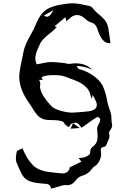

<svg xmlns="http://www.w3.org/2000/svg" viewBox="-20 -947 777 1164"><path d="M407.7 -167 423.3 -199.7 463.9 -170.9ZM289.1 196.8Q286.6 177.2 275.4 171.9Q264.2 166.5 245.6 166.5Q189.9 162.6 161.9 152.3Q133.8 142.1 118.9 119.1Q104 96.2 86.9 54.2L81.5 41.5Q76.2 29.3 76.2 14.6Q76.2 -4.9 81.5 -27.3Q83.5 -33.7 103 -42Q109.9 -44.9 115.7 -48.3Q144.5 20 180.4 55.2Q216.3 90.3 286.6 96.7L313.5 100.1Q352.1 104.5 358.4 104.5Q377.4 104.5 389.6 93.5Q401.9 82.5 401.9 68.8V67.9Q449.7 43.9 473.1 33.2Q467.3 25.4 462.4 18.6L457 11.2L471.2 9.8Q484.9 9.3 495.1 5.4Q509.3 0.5 520 -8.3Q527.3 -15.1 527.3 -28.8V-30.8Q527.3 -37.1 531 -44.4Q534.7 -51.8 540 -55.7Q566.9 -75.7 570.3 -100.6Q571.8 -112.3 571.8 -124.5Q571.8 -128.9 568.8 -164.1Q568.8 -179.2 578.1 -194.3Q587.4 -209.5 587.9 -224.1Q587.4 -227.1 583.7 -230.7Q580.1 -234.4 576.4 -236.3Q572.8 -238.3 570.8 -238.3H570.3Q543.9 -222.7 517.6 -203.1Q495.6 -186 473.6 -172.4Q462.4 -188.5 455.3 -195.8Q448.2 -203.1 439.9 -203.1Q433.6 -203.1 423.3 -200.2L418 -198.2Q408.7 -195.8 408.2 -193.4Q401.9 -177.7 395 -177.7Q392.1 -177.7 383.3 -185.5Q376.5 -193.4 371.6 -193.4L370.6 -192.9L371.1 -196.8Q371.1 -219.7 276.9 -219.7Q232.9 -219.7 207 -248.5Q189.9 -268.1 176.8 -291.5Q168.9 -304.7 160.2 -316.9Q96.7 -404.3 96.7 -481.4Q96.7 -511.7 111.8 -580.6Q118.2 -608.4 122.1 -631.3Q128.9 -672.4 166.5 -736.8Q187 -772.5 200.2 -805.7Q210 -831.5 228 -856Q246.1 -880.4 270 -894Q300.3 -909.7 335.9 -916.5Q387.2 -926.8 417.5 -926.8Q451.7 -926.8 486.3 -918Q500 -914.6 513.7 -912.6Q531.2 -910.2 540 -899.9Q558.6 -876 580.6 -858.9Q600.1 -843.8 615.5 -825.2Q630.9 -806.6 636.7 -775.9Q641.1 -751.5 649.9 -685.1Q622.6 -685.5 609.9 -697.5Q597.2 -709.5 587.4 -728.5Q579.1 -744.1 574.5 -760.7Q569.8 -777.3 560.8 -791.5Q551.8 -805.7 529.3 -812Q513.2 -817.4 499.5 -830.6Q473.1 -856 446.8 -856Q421.4 -856 397.9 -831.1Q394 -827.6 388.7 -823.7L382.3 -818.4Q378.9 -834.5 376.5 -842.8L312.5 -789.1L318.4 -782.7Q321.8 -784.7 323.7 -785.9Q325.7 -787.1 326.7 -788.1L327.6 -788.6Q312 -767.1 281.7 -744.6Q233.9 -707 223.1 -682.1L217.3 -668.9Q194.3 -622.6 194.3 -594.2Q194.3 -576.2 202.1 -557.1Q214.4 -559.1 226.6 -561.5Q266.1 -570.8 292 -570.8Q299.8 -570.8 317.9 -569.6Q335.9 -568.4 356.4 -566.2Q377 -564 384 -561.8Q391.1 -559.6 397.5 -559.6Q404.3 -559.6 410.9 -560.8Q417.5 -562 424.6 -562.5Q431.6 -563 439 -563Q501.5 -563 539.1 -523.9Q532.7 -526.4 526.9 -529.3Q500 -541 464.4 -545.4Q455.1 -546.4 443.8 -547.9L451.2 -536.6Q455.6 -528.8 459.5 -527.8Q501.5 -518.1 541.7 -491Q582 -463.9 601.6 -428.7Q620.6 -387.7 628.4 -342.8Q635.3 -305.2 649.4 -268.6Q655.8 -250 655.8 -230.5V-225.1Q655.8 -207 659.7 -189.5L660.2 -186Q660.2 -183.1 658.2 -176.8Q654.8 -166.5 648.9 -159.2Q640.6 -147.5 640.6 -141.1L641.1 -138.7Q643.6 -130.4 643.6 -122.6Q643.6 -108.9 633.3 -88.9Q629.4 -80.6 626 -72.3Q624.5 -66.9 620.8 -62.3Q617.2 -57.6 613.8 -57.1Q594.7 -55.2 592.3 -45.9Q590.8 -41 590.8 -36.1Q590.8 -30.8 592 -25.4Q593.3 -20 593.3 -13.2Q593.3 4.9 583.5 26.4Q573.7 47.9 557.6 58.6Q545.9 64.9 538.1 75.7Q515.6 108.9 474.6 119.6Q453.6 127.4 439.5 146Q418 175.8 388.2 175.8L376.5 174.8Q361.3 174.8 345.2 181.2Q337.9 184.1 330.6 186ZM264.2 -845.7Q284.2 -845.7 303.2 -884.8L246.6 -853Q255.4 -845.7 264.2 -845.7ZM417.5 -264.2 456.1 -266.6Q489.3 -268.6 522.5 -272.9Q566.9 -280.8 566.9 -310.5Q566.9 -323.7 557.6 -341.8L542 -371.6L536.1 -347.7L528.8 -368.7Q523.4 -392.1 511.2 -408.7Q490.2 -433.1 462.9 -447Q435.5 -460.9 405.8 -470.7Q390.1 -476.1 375.5 -482.4Q350.6 -491.7 304.7 -491.7Q255.9 -491.7 234.9 -480Q233.9 -479 233.2 -477.3Q232.4 -475.6 231.9 -475.1L240.2 -462.9H217.3L220.7 -454.6Q224.1 -447.3 224.1 -441.4V-439.9Q222.7 -431.2 222.7 -422.9Q222.7 -390.6 256.3 -345.7Q269.5 -327.1 278.3 -318.8Q284.2 -312.5 289.6 -305.7Q307.6 -286.1 352.1 -274.4Q390.1 -264.2 417.5 -264.2Z"/></svg>

Font: Unutterable
Style: Regular
Weight: 400
Designer: GGBotNet
Foundry: f0n7.com
Version: 1.00